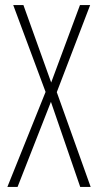

<svg xmlns="http://www.w3.org/2000/svg" viewBox="-20 -734 385 754"><path d="M336 0 203 -372 334 -714H294L181 -410L72 -714H32L159 -373L9 0H49L180 -334L295 0Z"/></svg>

Font: Noto Sans Ethiopic ExtraCondensed ExtraLight
Style: Regular
Weight: 200
Width: 2
Designer: Monotype Design Team
Foundry: Monotype Imaging Inc.
Version: Version 2.102